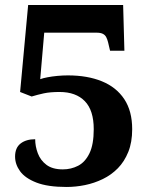

<svg xmlns="http://www.w3.org/2000/svg" viewBox="-20 -734 599 764"><path d="M245 10Q170 10 125 -7.5Q80 -25 60 -52.5Q40 -80 40 -111Q40 -146 62 -163Q84 -180 120 -180Q120 -152 130.5 -124Q141 -96 165 -78Q189 -60 230 -60Q263 -60 291 -74.5Q319 -89 336 -124Q353 -159 353 -220Q353 -295 317.5 -331.5Q282 -368 217 -368Q179 -368 154 -362.5Q129 -357 106 -350L60 -368L92 -714H470L475 -532H418L410 -566Q407 -578 402.5 -586.5Q398 -595 389 -599.5Q380 -604 364 -604H156L140 -419Q151 -423 169 -426.5Q187 -430 208.5 -432Q230 -434 250 -434Q328 -434 385.5 -410.5Q443 -387 474.5 -339.5Q506 -292 506 -220Q506 -168 490.5 -129.5Q475 -91 449 -64.5Q423 -38 389 -21.5Q355 -5 318 2.5Q281 10 245 10Z"/></svg>

Font: Noto Serif Armenian
Style: Regular
Weight: 400
Designer: Monotype Design Team
Foundry: Monotype Imaging Inc.
Version: Version 2.007